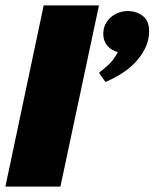

<svg xmlns="http://www.w3.org/2000/svg" viewBox="-30 -692 573 712"><path d="M194 0H-10L132 -672H337ZM338 -423Q354 -435 373 -452.5Q392 -470 407 -499Q383 -505 368 -522.5Q353 -540 353 -566Q353 -586 360.5 -601.5Q368 -617 381 -628Q394 -639 410 -645Q426 -651 444 -651Q477 -651 500 -632.5Q523 -614 523 -576Q523 -543 508.5 -513.5Q494 -484 471 -460Q448 -436 419 -418Q390 -400 361 -388Q354 -397 349 -405Q344 -412 340.5 -417.5Q337 -423 338 -423Z"/></svg>

Font: Racing Sans One
Style: Regular
Weight: 400
Designer: Pablo Impallari, Rodrigo Fuenzalida
Foundry: Pablo Impallari, Rodrigo Fuenzalida
Version: Version 1.001; ttfautohint (v0.8) -G 200 -r 50